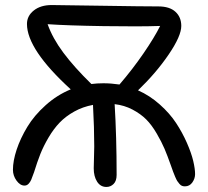

<svg xmlns="http://www.w3.org/2000/svg" viewBox="-20 -680 818 754"><path d="M397.9 54.2Q374.5 54.2 361.3 33.4Q348.1 12.7 348.1 -19Q348.1 -30.3 349.1 -60.5Q350.1 -90.8 350.1 -105Q350.1 -177.7 345.2 -268.1Q305.2 -260.7 271.5 -241.9Q237.8 -223.1 214.4 -198.7Q190.9 -174.3 170.9 -140.4Q150.9 -106.4 138.4 -75Q126 -43.5 113.8 -3.9Q106.4 17.1 102.5 26.1Q98.6 35.2 92 42Q85.4 48.8 76.2 48.8Q59.1 48.8 44.9 29.3Q30.8 9.8 30.8 -13.2Q30.8 -48.3 45.4 -92.5Q60.1 -136.7 87.2 -181.6Q114.3 -226.6 159.2 -266.8Q204.1 -307.1 257.8 -329.1Q85.9 -485.8 85.9 -585.9Q85.9 -617.7 112.8 -638.9Q139.6 -660.2 183.1 -660.2Q209.5 -660.2 375.2 -657.5Q541 -654.8 602.1 -654.8Q646 -654.8 668.9 -633.8Q691.9 -612.8 691.9 -578.1Q691.9 -538.6 642.3 -465.8Q592.8 -393.1 522 -325.2Q568.4 -304.7 607.7 -269.5Q647 -234.4 671.6 -196.8Q696.3 -159.2 713.9 -119.1Q731.4 -79.1 738.8 -48.1Q746.1 -17.1 746.1 3.9Q746.1 21 735.4 36.4Q724.6 51.8 706.1 51.8Q699.7 51.8 694.6 49.8Q689.5 47.9 684.3 41.7Q679.2 35.6 676 30.8Q672.9 25.9 667.7 13.9Q662.6 2 659.9 -5.6Q657.2 -13.2 650.9 -30.8Q637.7 -68.4 626.2 -95.5Q614.7 -122.6 595.2 -156Q575.7 -189.5 554 -211.2Q532.2 -232.9 500.2 -249.8Q468.3 -266.6 430.2 -271Q438 -143.1 438 6.8Q438 30.8 426 42.5Q414.1 54.2 397.9 54.2ZM386.2 -353Q416 -353 449.2 -348.1Q500.5 -407.7 543.7 -470.7Q586.9 -533.7 608.9 -578.1Q529.3 -575.2 387.2 -577.4Q245.1 -579.6 167 -585Q186.5 -529.8 228.8 -473.1Q271 -416.5 338.9 -350.1Q361.3 -353 386.2 -353Z"/></svg>

Font: Shantell Sans Bouncy
Style: Regular
Weight: 400
Designer: Stephen Nixon, Anya Danilova, Shantell Martin
Foundry: Arrow Type
Version: Version 1.006;[9816181b4]